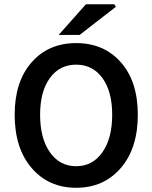

<svg xmlns="http://www.w3.org/2000/svg" viewBox="-20 -868 714 900"><path d="M336.9 12.2Q208 12.2 128.4 -80.3Q48.8 -172.9 48.8 -330.1Q48.8 -485.8 128.2 -575.9Q207.5 -666 336.9 -666Q466.8 -666 546.4 -576.2Q626 -486.3 626 -330.1Q626 -172.9 546.1 -80.3Q466.3 12.2 336.9 12.2ZM505.9 -330.1Q505.9 -439 460.2 -502Q414.6 -564.9 336.9 -564.9Q259.3 -564.9 213.6 -502Q168 -439 168 -330.1Q168 -219.7 213.9 -154.3Q259.8 -88.9 336.9 -88.9Q414.1 -88.9 460 -154.3Q505.9 -219.7 505.9 -330.1ZM254.9 -704.1 382.8 -848.1H516.1L522.9 -835.9L353 -704.1Z"/></svg>

Font: Source Sans 3 Semibold
Style: Regular
Weight: 600
Designer: Paul D. Hunt
Foundry: Adobe
Version: Version 3.052;hotconv 1.1.0;makeotfexe 2.6.0